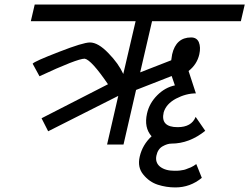

<svg xmlns="http://www.w3.org/2000/svg" viewBox="-20 -633 1092 841"><path d="M838 -224Q795 -224 751 -201Q708 -178 697 -141Q682 -76 758 -76Q819 -76 837 -121L879 -60Q809 -4 731 -4Q713 -4 692 8Q671 20 665 49Q659 79 681 97Q704 115 744 115Q760 115 768 114Q776 113 786 111Q794 109 803 105Q807 103 816 100Q821 98 829 93Q832 91 836 88Q839 87 840 86L864 146Q813 188 748 188Q708 188 671 176Q634 164 608 132Q581 100 592 53Q604 1 644 -36Q610 -74 624 -136Q634 -181 669 -216Q703 -250 746 -259L732 -300L576 -239L521 0H449L498 -213L191 -58L162 -115L453 -264Q380 -371 351 -376Q318 -376 153 -299L123 -354Q130 -364 239 -406Q344 -447 374 -447Q410 -447 455 -400Q499 -355 520 -309L574 -540H115L132 -613H1052L1035 -540H646L594 -316L730 -369L734 -395Q751 -469 817 -469Q842 -469 851 -448Q860 -426 853 -395Q843 -351 806 -322Z"/></svg>

Font: Miedinger
Style: Italic
Weight: 400
Italic angle: -13°
Version: Version 001.000